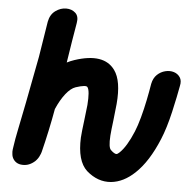

<svg xmlns="http://www.w3.org/2000/svg" viewBox="-56 -833 938 940"><g transform="rotate(5 413.0 -363.0)"><path d="M524 50Q585 44 640 -8Q703 -67 750 -181Q773 -236 792 -318Q811 -402 819 -448Q825 -474 814 -490.5Q803 -507 783.5 -513Q764 -519 741.5 -513.5Q719 -508 701.5 -491.5Q684 -475 678 -446Q672 -409 663 -364.5Q654 -320 642.5 -278Q631 -236 619 -207Q587 -130 553 -98Q543 -89 540 -89H536Q533 -89 526 -93Q519 -97 511 -105Q497 -116 501 -176Q503 -203 509 -250Q516 -311 518 -333Q528 -447 491 -498Q435 -576 293 -529Q275 -523 257 -514Q275 -631 289 -711Q295 -744 277 -760.5Q259 -777 231.5 -777Q204 -777 179 -759Q154 -741 147 -705Q138 -645 119 -530Q67 -255 47 -161Q38 -118 33 -82Q30 -65 30 -56Q30 -50 31 -44Q32 -31 39 -20Q54 3 84 4Q117 6 146 -20Q160 -34 166 -49Q168 -54 170 -58Q171 -62 173 -67Q200 -175 219 -282Q239 -328 263 -358.5Q287 -389 311 -397Q363 -414 369 -402Q381 -385 376 -316Q374 -296 367 -238Q360 -184 358 -154Q353 -39 403 7Q459 56 524 50Z"/></g></svg>

Font: Balsamiq Sans
Style: Bold Italic
Weight: 700
Italic angle: -12°
Designer: Michael Angeles
Foundry: Balsamiq SRL
Version: Version 1.020; ttfautohint (v1.8.4.7-5d5b);gftools[0.9.26]